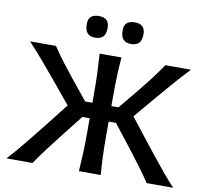

<svg xmlns="http://www.w3.org/2000/svg" viewBox="-96 -1041 1236 1147"><g transform="rotate(10 521.5 -467.0)"><path d="M16 0Q45.5 -31.5 80.8 -73.5Q116 -115.5 151 -159.5Q186 -203.5 216.5 -241.5L321 -375L223.5 -493Q178.5 -547.5 132.2 -602Q86 -656.5 33.5 -713H190.5Q227 -659 258.8 -617.5Q290.5 -576 324 -534.5L420 -416.5H464V-474.5Q464 -542.5 461.8 -598Q459.5 -653.5 455.5 -713H588Q583 -653.5 581 -597.8Q579 -542 579 -474.5V-416.5H622.5L719.5 -534.5Q753.5 -576 785.5 -617.5Q817.5 -659 854.5 -713H1009.5Q956 -656 908.8 -601.8Q861.5 -547.5 815.5 -493L719.5 -379L827.5 -241Q857.5 -203 892.5 -159Q927.5 -115 962.5 -73.2Q997.5 -31.5 1027 0H866.5Q833 -50.5 800 -94.2Q767 -138 734.5 -180L623.5 -322.5H579V-234.5Q579 -168 581 -113.2Q583 -58.5 588 0H455.5Q459.5 -58.5 461.8 -113.2Q464 -168 464 -234.5V-322.5H419.5L310 -183Q275.5 -139 242 -94.8Q208.5 -50.5 174 0ZM629.5 -802Q598.5 -802 582.5 -819Q566.5 -836 566.5 -875Q566.5 -933.5 630.5 -933.5Q693.5 -933.5 693.5 -873Q693.5 -835.5 677.5 -818.8Q661.5 -802 629.5 -802ZM412 -802Q381 -802 365 -819Q349 -836 349 -875Q349 -933.5 413 -933.5Q476 -933.5 476 -873Q476 -835.5 460 -818.8Q444 -802 412 -802Z"/></g></svg>

Font: Commissioner Flair Medium
Style: Regular
Weight: 500
Designer: Kostas Bartsokas
Foundry: Kostas Bartsokas
Version: Version 1.000; ttfautohint (v1.8.3)